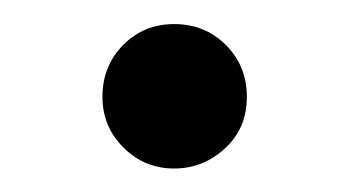

<svg xmlns="http://www.w3.org/2000/svg" viewBox="-20 -402 293 161"><path d="M126 -260.7Q101.1 -260.7 83.5 -278.3Q65.9 -295.9 65.9 -320.8Q65.9 -346.7 83.3 -364.3Q100.6 -381.8 126 -381.8Q151.9 -381.8 169.4 -364.3Q187 -346.7 187 -320.8Q187 -294.4 168.7 -277.6Q150.4 -260.7 126 -260.7Z"/></svg>

Font: Annapurna SIL
Style: Regular
Weight: 400
Designer: Peter Martin, Annie Olsen
Foundry: SIL International
Version: Version 2.000